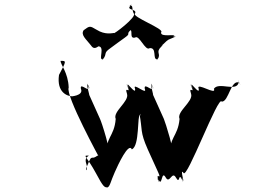

<svg xmlns="http://www.w3.org/2000/svg" viewBox="-20 -803 1184 833"><path d="M373 -608C381 -597 388 -588 407 -602C436 -601 407 -545 424 -546C442 -560 408 -532 427 -546C447 -572 426 -571 459 -594C477 -608 503 -626 522 -640C550 -660 525 -652 546 -672C562 -688 523 -658 542 -672C560 -677 538 -633 566 -640C584 -654 610 -580 629 -594C662 -598 641 -545 661 -546C679 -560 645 -532 664 -546C681 -572 652 -574 681 -602C699 -616 668 -596 687 -610C716 -638 705 -627 737 -642C755 -656 717 -632 736 -646C741 -658 675 -639 679 -663C697 -677 547 -731 566 -745C576 -765 525 -758 546 -778C562 -794 523 -764 542 -778C560 -783 550 -765 560 -745C578 -731 467 -649 475 -660C468 -660 437 -650 399 -674C370 -691 370 -692 343 -672C329 -651 354 -633 373 -608ZM478 -56C492 -88 538 -187 552 -155C587 -170 574 -302 588 -309C602 -277 571 -341 585 -309C599 -238 586 -234 621 -155C635 -123 652 -88 666 -56C684 -16 654 -60 667 -23C678 10 652 -52 669 -21C684 7 680 -67 699 -33C716 -3 726 -63 743 -33C762 1 753 -59 770 -23C784 9 759 -56 773 -24C784 4 758 -78 776 -53C790 -21 928 -394 942 -362C973 -361 981 -462 1019 -444C1033 -412 1002 -479 1016 -447C1008 -401 930 -450 908 -418C922 -386 828 -450 842 -418C848 -386 802 -456 812 -430C826 -398 796 -460 810 -428C828 -390 796 -435 809 -396C820 -363 745 -319 759 -287C752 -208 709 -204 723 -134C737 -102 712 -166 726 -134C740 -140 697 -273 691 -287L642 -396C652 -372 626 -455 641 -428C657 -397 627 -463 638 -430C651 -393 603 -450 608 -418C622 -386 552 -450 566 -418C571 -386 525 -457 535 -430C549 -398 519 -460 533 -428C550 -390 518 -435 531 -396C542 -363 468 -319 482 -287C476 -208 433 -204 447 -134C461 -102 436 -166 450 -134C464 -140 421 -273 414 -287L365 -396C375 -371 348 -456 363 -428C380 -398 350 -463 361 -430C374 -393 325 -450 331 -418C345 -386 281 -385 295 -385C273 -385 225 -401 236 -478C269 -540 268 -539 243 -539C241 -525 276 -488 278 -423C263 -389 414 -113 414 -113C403 -140 404 -123 386 -119C371 -119 373 -117 358 -83C346 -54 365 -61 354 -94C342 -129 382 -128 357 -128C341 -128 359 -120 396 -52C429 10 433 10 447 10C458 4 460 -16 478 -56Z"/></svg>

Font: Hussar Przerywany
Style: Regular
Weight: 400
Foundry: Cannot Into Space Fonts
Version: Version 0.982